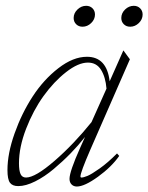

<svg xmlns="http://www.w3.org/2000/svg" viewBox="-20 -645 523 677"><path d="M439 -550.8Q425.3 -550.8 416.5 -559.6Q407.7 -568.4 407.7 -581.5Q407.7 -598.6 421.1 -611.6Q434.6 -624.5 451.7 -624.5Q465.3 -624.5 474.1 -615.7Q482.9 -606.9 482.9 -593.8Q482.9 -576.7 469.5 -563.7Q456.1 -550.8 439 -550.8ZM271 -550.8Q257.3 -550.8 248.5 -559.6Q239.7 -568.4 239.7 -581.5Q239.7 -598.6 253.2 -611.6Q266.6 -624.5 283.7 -624.5Q297.4 -624.5 306.2 -615.7Q314.9 -606.9 314.9 -593.8Q314.9 -576.7 301.5 -563.7Q288.1 -550.8 271 -550.8ZM44.4 11.2Q23.9 11.2 15.1 -0.7Q6.3 -12.7 6.3 -45.4Q6.3 -104 31.5 -174.8Q56.6 -245.6 95.2 -304.9Q133.8 -364.3 185.8 -404.5Q237.8 -444.8 286.6 -444.8Q356.4 -444.8 366.7 -358.4L415 -467.3L438 -436L298.3 -116.7Q263.7 -37.1 263.7 -22.9Q263.7 -19 267.1 -19Q274.4 -19 288.3 -24.7Q302.2 -30.3 331.5 -51Q360.8 -71.8 392.6 -104L400.4 -95.2Q373 -56.2 325.4 -21.7Q277.8 12.7 251 12.7Q239.7 12.7 232.4 5.4Q225.1 -2 225.1 -14.2Q225.1 -40 262.7 -124L279.8 -162.1Q256.8 -132.8 229.2 -104.5Q201.7 -76.2 169.4 -49.1Q137.2 -22 104 -5.4Q70.8 11.2 44.4 11.2ZM46.9 -69.3Q46.9 -43.5 52.5 -31.2Q58.1 -19 71.8 -19Q104.5 -19 172.4 -77.9Q240.2 -136.7 302.7 -214.4L355.5 -332.5Q352.1 -373.5 336.2 -398.9Q320.3 -424.3 290 -424.3Q255.9 -424.3 212.9 -390.6Q169.9 -356.9 133.5 -306.4Q97.2 -255.9 72 -190.9Q46.9 -126 46.9 -69.3Z"/></svg>

Font: Elstob ExtraLight
Style: Italic
Weight: 200
Italic angle: -20°
Designer: Peter S. Baker
Version: Version 1.015